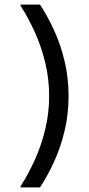

<svg xmlns="http://www.w3.org/2000/svg" viewBox="-20 -670 390 840"><path d="M155 -650Q187.5 -600.8 216.2 -538.3Q245 -475.8 262.5 -402.9Q280 -330 280 -250Q280 -170 262.5 -97.1Q245 -24.2 216.2 38.3Q187.5 100.8 155 150H70V145Q103.3 93.3 132.1 30Q160.8 -33.3 177.9 -104.2Q195 -175 195 -250Q195 -325 177.9 -395.8Q160.8 -466.7 132.1 -530Q103.3 -593.3 70 -645V-650Z"/></svg>

Font: Familjen Grotesk GF
Style: Regular
Weight: 400
Designer: Anders Wikstroem, Jonas Baeckman, Matilda Gysing, Kristian Moeller
Foundry: Familjen STHLM AB
Version: Version 2.000; Beta; Release 4; Build 6